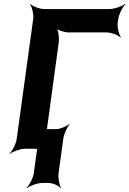

<svg xmlns="http://www.w3.org/2000/svg" viewBox="-20 -757 658 977"><path d="M579 -642 582 -661C585 -685 604 -722 618 -735L616 -737C601 -725 562 -711 538 -711H205C181 -711 146 -725 135 -737L133 -735C143 -722 152 -685 149 -661L65 -50C62 -26 43 11 29 24L30 26C45 14 84 0 108 0H155C179 0 213 14 222 26L224 24C216 11 209 -26 212 -50L279 -542C282 -566 277 -606 266 -618L263 -616C273 -603 309 -592 329 -592H522C546 -592 582 -578 593 -566L595 -568C585 -581 576 -618 579 -642ZM278 124 302 -50C305 -74 322 -111 334 -124L332 -126C319 -114 286 -100 266 -100H231C209 -100 173 -114 162 -126L160 -124C170 -111 179 -74 176 -50L152 124C149 148 130 185 116 198L118 200C133 188 171 174 193 174H228C248 174 279 188 288 200L290 198C282 185 275 148 278 124Z"/></svg>

Font: Asimov
Style: EdgeNarIt
Weight: 500
Designer: Google
Version: Version 2.000980: 2014